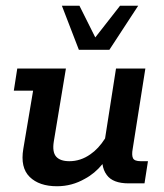

<svg xmlns="http://www.w3.org/2000/svg" viewBox="-20 -637 570 667"><path d="M178 10Q116 10 83 -22.5Q50 -55 61 -120L95 -322H28L40 -399H209L167 -146Q161 -109 175 -93Q189 -77 221 -77Q260 -77 294 -101Q322 -120 345 -156L383 -399H485L441 -120Q437 -98 442 -87.5Q447 -77 469 -77H494L482 0H427Q372 0 351 -29Q339 -45 336 -67Q309 -34 275 -16Q230 10 178 10ZM254 -464 195 -617H256L311 -507L397 -617H460L360 -464Z"/></svg>

Font: Rokkitt SemiBold SemiBold
Style: Italic
Weight: 600
Italic angle: -9°
Version: Version 3.103